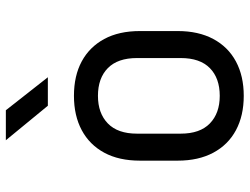

<svg xmlns="http://www.w3.org/2000/svg" viewBox="-116 -708 833 640"><g transform="rotate(-90 300.0 -388.5)"><path d="M300 8Q234 8 185.5 -18Q137 -44 110.5 -93.5Q84 -143 84 -212V-338Q84 -408 110.5 -457Q137 -506 185.5 -532Q234 -558 300 -558Q367 -558 415 -532Q463 -506 489.5 -457Q516 -408 516 -338V-212Q516 -143 489.5 -93.5Q463 -44 414.5 -18Q366 8 300 8ZM300 -72Q359 -72 392.5 -105Q426 -138 426 -202V-348Q426 -412 392.5 -445Q359 -478 300 -478Q242 -478 208 -445Q174 -412 174 -348V-202Q174 -138 208 -105Q242 -72 300 -72ZM267 -645 152 -785H252L362 -645Z"/></g></svg>

Font: Atlassian Mono
Style: Regular
Weight: 400
Monospace: yes
Designer: Philipp Nurullin, Konstantin Bulenkov
Foundry: Modifications by Atlassian Pty Ltd, manufactured by JetBrains
Version: Version 2.304